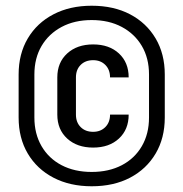

<svg xmlns="http://www.w3.org/2000/svg" viewBox="-20 -760 640 670"><path d="M300 -110Q224 -110 166.5 -140Q109 -170 77 -224Q45 -278 45 -350V-500Q45 -572 77 -626Q109 -680 166.5 -710Q224 -740 300 -740Q377 -740 434 -710Q491 -680 523 -626Q555 -572 555 -500V-350Q555 -278 523 -224Q491 -170 434 -140Q377 -110 300 -110ZM300 -160Q360 -160 405 -183.5Q450 -207 475 -250Q500 -293 500 -350V-500Q500 -557 475 -599.5Q450 -642 405 -666Q360 -690 300 -690Q240 -690 195 -666Q150 -642 125 -599.5Q100 -557 100 -500V-350Q100 -293 125 -250Q150 -207 195 -183.5Q240 -160 300 -160ZM305 -245Q249 -245 214.5 -276.5Q180 -308 180 -360V-490Q180 -542 214.5 -573.5Q249 -605 305 -605Q361 -605 395 -573.5Q429 -542 429 -490H364Q364 -517 347.5 -533.5Q331 -550 305 -550Q278 -550 261.5 -533.5Q245 -517 245 -490V-360Q245 -333 261.5 -316.5Q278 -300 305 -300Q331 -300 347.5 -316.5Q364 -333 364 -360H429Q429 -308 395 -276.5Q361 -245 305 -245Z"/></svg>

Font: Atlassian Mono
Style: Regular
Weight: 400
Monospace: yes
Designer: Philipp Nurullin, Konstantin Bulenkov
Foundry: Modifications by Atlassian Pty Ltd, manufactured by JetBrains
Version: Version 2.304